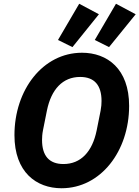

<svg xmlns="http://www.w3.org/2000/svg" viewBox="-20 -991 743 1023"><path d="M507 -915 402 -971 289 -778 366 -740ZM703 -915 598 -971 485 -778 561 -740ZM308 12C517 12 668 -186 668 -427C668 -625 551 -710 417 -710C208 -710 57 -512 57 -271C57 -73 174 12 308 12ZM318 -117C242 -117 204 -161 204 -245C204 -259 205 -277 209 -297L230 -402C253 -515 314 -581 407 -581C483 -581 521 -537 521 -453C521 -439 520 -422 516 -401L495 -296C472 -183 411 -117 318 -117Z"/></svg>

Font: Braiins Sans
Style: Bold Italic
Weight: 700
Italic angle: -11.31°
Designer: Mike Abbink, Paul van der Laan, Pieter van Rosmalen, Jiri Chlebus, Lubos Buracinsky
Foundry: Bold Monday, Sudetype
Version: Version 1.000;hotconv 1.0.109;makeotfexe 2.5.65596